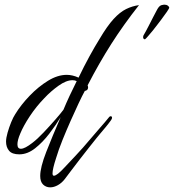

<svg xmlns="http://www.w3.org/2000/svg" viewBox="-20 -660 748 826"><path d="M196 146Q178 146 165.5 134Q153 122 153 97Q153 60 179 -6.5Q205 -73 241 -156Q221 -123 192.5 -85.5Q164 -48 131 -22Q98 4 63 4Q32 4 19 -11.5Q6 -27 6 -51Q6 -66 12.5 -89Q19 -112 28 -134Q37 -156 45 -168Q70 -209 107.5 -248Q145 -287 186.5 -312.5Q228 -338 267 -338Q292 -338 318 -326Q341 -374 364.5 -417Q388 -460 408 -492Q441 -548 468.5 -578Q496 -608 522.5 -621Q549 -634 578 -638Q511 -553 458.5 -470.5Q406 -388 357 -293Q359 -287 359 -284Q359 -277 354.5 -273Q350 -269 345 -269Q334 -249 318 -215Q302 -181 284 -140.5Q266 -100 249 -58Q232 -16 221 21Q206 67 206 86Q206 96 212 96Q225 96 258 60L305 10L337 -25L411 -111Q421 -122 431 -134Q441 -146 450 -157Q453 -160 456 -160Q462 -160 462 -153Q462 -149 457 -142Q447 -128 434.5 -113Q422 -98 411 -85Q408 -82 394.5 -65Q381 -48 361.5 -23.5Q342 1 322 27Q302 53 285 75.5Q268 98 259 110Q246 127 229 136.5Q212 146 196 146ZM70 -20Q87 -20 120 -46Q141 -62 167.5 -90Q194 -118 218 -145.5Q242 -173 253 -188Q265 -217 279.5 -248Q294 -279 310 -311Q302 -315 292 -315Q265 -315 231.5 -291Q198 -267 171 -238Q136 -202 108.5 -160.5Q81 -119 67 -85Q55 -57 55 -39Q55 -20 70 -20ZM603 -491Q598 -491 596 -497Q595 -501 597 -507Q607 -524 618 -545.5Q629 -567 639 -586.5Q649 -606 654 -615Q658 -623 663 -629.5Q668 -636 675 -638Q683 -640 686 -640Q696 -640 701.5 -636Q707 -632 708 -628Q709 -625 697.5 -608.5Q686 -592 672.5 -574Q659 -556 651 -546Q647 -540 636.5 -527.5Q626 -515 617 -504.5Q608 -494 605 -492Q605 -492 604.5 -491.5Q604 -491 603 -491Z"/></svg>

Font: Birthstone Bounce
Style: Regular
Weight: 400
Designer: Robert E. Leuschke
Foundry: Rob Leuschke
Version: Version 1.010; ttfautohint (v1.8.3)